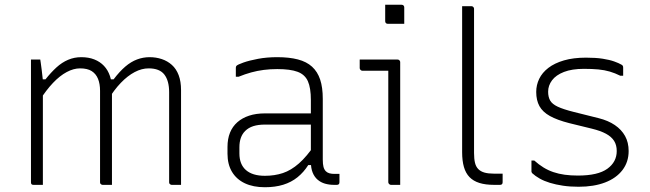

<svg xmlns="http://www.w3.org/2000/svg" viewBox="-20 -776 2730 806"><path d="M740 0Q734 0 727.5 0Q721 0 714.5 0Q708 0 701 0Q698 0 695.5 -1.5Q693 -3 691.5 -5Q690 -7 690 -11Q690 -53 690 -95Q690 -137 690 -177.5Q690 -218 690 -255.5Q690 -293 690 -327Q690 -361 690 -389Q690 -437 670 -463Q650 -489 604 -489Q575 -489 545.5 -473.5Q516 -458 487.5 -428.5Q459 -399 433 -356L430 -443H457Q482 -476 506 -496.5Q530 -517 555.5 -526.5Q581 -536 608 -536Q635 -536 659 -528Q683 -520 701.5 -503.5Q720 -487 730 -460.5Q740 -434 740 -398Q740 -370 740 -336Q740 -302 740 -263Q740 -224 740 -182.5Q740 -141 740 -99Q740 -74 740 -49.5Q740 -25 740 0ZM450 0Q444 0 437.5 0Q431 0 424.5 0Q418 0 411 0Q408 0 405.5 -1.5Q403 -3 401.5 -5Q400 -7 400 -11Q400 -54 400 -96Q400 -138 400 -178.5Q400 -219 400 -257Q400 -295 400 -330Q400 -365 400 -395Q400 -424 391.5 -445Q383 -466 365 -477.5Q347 -489 316 -489Q289 -489 260 -473.5Q231 -458 202.5 -428Q174 -398 146 -354V-443H171Q194 -472 217 -493Q240 -514 266 -525Q292 -536 321 -536Q352 -536 376 -526.5Q400 -517 416.5 -499.5Q433 -482 441.5 -457Q450 -432 450 -400Q450 -359 450 -312Q450 -265 450 -214Q450 -163 450 -109Q450 -55 450 0ZM160 0Q155 0 150 0Q145 0 140.5 0Q136 0 131 0Q126 0 121 0Q118 0 116 -0.5Q114 -1 112.5 -2.5Q111 -4 110.5 -6Q110 -8 110 -11Q110 -80 110 -149Q110 -218 110 -287.5Q110 -357 110 -426Q110 -462 110 -488Q110 -514 110 -526Q115 -526 120 -526Q125 -526 129.5 -526Q134 -526 139 -526Q144 -526 149 -526Q149 -526 151 -513Q153 -500 155 -483Q157 -466 158.5 -452.5Q160 -439 160 -439Q160 -387 160 -317Q160 -247 160 -166.5Q160 -86 160 0Z M1335 -361Q1335 -330 1335 -298Q1335 -266 1335 -233.5Q1335 -201 1335 -169Q1335 -137 1335 -106Q1335 -87 1338 -75.5Q1341 -64 1348 -57Q1354 -51 1363 -48.5Q1372 -46 1384 -46Q1386 -46 1388.5 -46Q1391 -46 1393 -46H1405Q1405 -37 1405 -28.5Q1405 -20 1405 -11Q1405 -5 1402 -2.5Q1399 0 1394 0Q1389 0 1387 0Q1385 0 1382 0Q1362 0 1344.5 -5Q1327 -10 1313.5 -21.5Q1300 -33 1292.5 -51.5Q1285 -70 1285 -97Q1285 -135 1285 -178Q1285 -221 1285 -259Q1285 -275 1285 -291.5Q1285 -308 1285 -324Q1285 -340 1285 -356Q1285 -407 1272.5 -435Q1260 -463 1229.5 -474.5Q1199 -486 1144 -486Q1114 -486 1087 -482.5Q1060 -479 1034.5 -472Q1009 -465 982 -454H970Q970 -464 970 -473Q970 -482 970 -492Q970 -495 971 -497Q972 -499 973 -500Q978 -505 1002 -513.5Q1026 -522 1063 -529Q1100 -536 1144 -536Q1194 -536 1230.5 -526.5Q1267 -517 1290 -496Q1313 -475 1324 -442Q1335 -409 1335 -361ZM985 -132Q985 -86 1012.5 -62Q1040 -38 1092 -38Q1133 -38 1167.5 -49.5Q1202 -61 1235 -90Q1268 -119 1304 -172V-83H1274Q1255 -53 1229 -32Q1203 -11 1169 -0.5Q1135 10 1092 10Q1043 10 1008 -6.5Q973 -23 954 -54.5Q935 -86 935 -131V-159Q935 -193 945.5 -219Q956 -245 976.5 -263Q997 -281 1026 -290.5Q1055 -300 1092 -300Q1126 -300 1158 -300Q1190 -300 1223.5 -300Q1257 -300 1295 -300Q1303 -300 1306.5 -294Q1310 -288 1311 -277.5Q1312 -267 1312 -253Q1270 -253 1236.5 -253Q1203 -253 1169.5 -253Q1136 -253 1092 -253Q1064 -253 1043.5 -246.5Q1023 -240 1009 -226Q997 -214 991 -197Q985 -180 985 -158Z M1610 -11Q1610 -58 1610 -104.5Q1610 -151 1610 -198Q1610 -245 1610 -292Q1610 -339 1610 -385.5Q1610 -432 1610 -479H1590Q1579 -479 1568 -479Q1557 -479 1545.5 -479Q1534 -479 1523 -479Q1512 -479 1501 -479Q1497 -479 1493.5 -482.5Q1490 -486 1490 -490Q1490 -499 1490 -508Q1490 -517 1490 -526Q1506 -526 1522 -526Q1538 -526 1554 -526Q1570 -526 1585.5 -526Q1601 -526 1617 -526Q1633 -526 1649 -526Q1652 -526 1654.5 -524.5Q1657 -523 1658.5 -520.5Q1660 -518 1660 -515Q1660 -461 1660 -407.5Q1660 -354 1660 -301Q1660 -248 1660 -194.5Q1660 -141 1660 -87Q1660 -73 1660 -58.5Q1660 -44 1660 -29.5Q1660 -15 1660 0Q1650 0 1640.5 0Q1631 0 1621 0Q1617 0 1613.5 -3.5Q1610 -7 1610 -11ZM1597 -756Q1606 -756 1614.5 -756Q1623 -756 1631.5 -756Q1640 -756 1648.5 -756Q1657 -756 1666 -756Q1671 -756 1674 -753Q1677 -750 1677 -745V-676Q1668 -676 1659.5 -676Q1651 -676 1642.5 -676Q1634 -676 1625.5 -676Q1617 -676 1608 -676Q1603 -676 1600 -679Q1597 -682 1597 -687Z M1920 -632Q1920 -661 1920 -691Q1920 -721 1920 -750Q1924 -750 1928 -750Q1932 -750 1936 -750Q1940 -750 1943.5 -750Q1947 -750 1951 -750Q1955 -750 1959 -750Q1962 -750 1964.5 -748.5Q1967 -747 1968.5 -744.5Q1970 -742 1970 -739Q1970 -679 1970 -618.5Q1970 -558 1970 -497.5Q1970 -437 1970 -376Q1970 -315 1970 -254.5Q1970 -194 1970 -134Q1970 -109 1974 -92.5Q1978 -76 1988 -66Q1998 -56 2014 -51.5Q2030 -47 2054 -47Q2057 -47 2060 -47Q2063 -47 2066 -47Q2069 -47 2072 -47Q2075 -47 2078 -47H2090Q2090 -38 2090 -29Q2090 -20 2090 -11Q2090 -5 2087 -2.5Q2084 0 2079 0Q2076 0 2073 0Q2070 0 2066.5 0Q2063 0 2060 0Q2057 0 2054 0Q2018 0 1992.5 -8Q1967 -16 1951 -32.5Q1935 -49 1927.5 -75Q1920 -101 1920 -137Q1920 -199 1920 -261Q1920 -323 1920 -384.5Q1920 -446 1920 -508Q1920 -570 1920 -632Z M2406 -39Q2490 -39 2529.5 -67.5Q2569 -96 2569 -142Q2569 -167 2558 -184.5Q2547 -202 2524 -214.5Q2501 -227 2464 -236L2370 -259Q2319 -272 2288.5 -289Q2258 -306 2244.5 -330.5Q2231 -355 2231 -390Q2231 -419 2243.5 -445Q2256 -471 2282 -491Q2308 -511 2347.5 -522.5Q2387 -534 2440 -534Q2481 -534 2510 -529.5Q2539 -525 2558.5 -518Q2578 -511 2588 -505Q2592 -503 2593.5 -501Q2595 -499 2595.5 -497Q2596 -495 2596 -492Q2596 -483 2596 -475.5Q2596 -468 2596 -458H2584Q2562 -469 2540 -475.5Q2518 -482 2492 -484.5Q2466 -487 2431 -487Q2381 -487 2347.5 -474Q2314 -461 2297.5 -439Q2281 -417 2281 -391Q2281 -369 2289.5 -354Q2298 -339 2321.5 -328Q2345 -317 2389 -306L2493 -280Q2533 -270 2561 -251Q2589 -232 2604 -205Q2619 -178 2619 -142Q2619 -96 2593 -62Q2567 -28 2520 -10Q2473 8 2409 8Q2373 8 2343 3.5Q2313 -1 2288.5 -8.5Q2264 -16 2245.5 -26.5Q2227 -37 2214 -49Q2213 -51 2212 -52.5Q2211 -54 2211 -57Q2211 -68 2211 -80Q2211 -92 2211 -102H2223Q2242 -85 2261.5 -73Q2281 -61 2303 -53.5Q2325 -46 2350.5 -42.5Q2376 -39 2406 -39Z"/></svg>

Font: Recursive Sans Linear Light
Style: Regular
Weight: 300
Version: Version 1.085